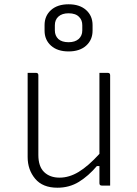

<svg xmlns="http://www.w3.org/2000/svg" viewBox="-20 -866 640 896"><path d="M148 -526Q159 -526 159 -515V-143Q159 -89 186 -63Q213 -37 258 -37Q303 -37 347.5 -64Q392 -91 444 -148V-526H483Q494 -526 494 -515V0H455Q444 0 444 -11V-91H432Q393 -45 348.5 -17.5Q304 10 248 10Q179 10 144 -32Q109 -74 109 -133V-526ZM300 -846Q352 -846 382 -819Q412 -792 412 -749V-723Q412 -680 382 -653Q352 -626 300 -626Q248 -626 218 -653Q188 -680 188 -723V-749Q188 -792 218 -819Q248 -846 300 -846ZM300 -804Q270 -804 253 -789Q236 -774 236 -748V-724Q236 -700 252 -684Q269 -669 300 -669Q330 -669 347 -684Q364 -699 364 -724V-748Q364 -772 350 -786Q334 -804 300 -804Z"/></svg>

Font: Recursive Mn Lnr St Lt
Style: Regular
Weight: 300
Monospace: yes
Version: Version 1.079;hotconv 1.0.112;makeotfexe 2.5.65598; ttfautoh